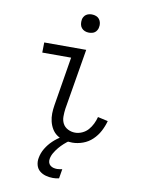

<svg xmlns="http://www.w3.org/2000/svg" viewBox="-101 -790 801 1081"><g transform="rotate(10 300.0 -249.5)"><path d="M351 8Q327 8 304 2.5Q281 -3 263 -15.5Q245 -28 233.5 -47Q222 -66 216.5 -88.5Q211 -111 211.5 -134.5Q212 -158 216 -182L262 -462H97L98 -520H338L280 -173Q277 -151 277 -128.5Q277 -106 286.5 -88Q296 -70 315.5 -60Q335 -50 357 -50Q377 -50 397 -59Q417 -68 431 -84Q445 -100 454.5 -119.5Q464 -139 469 -159L527 -146Q519 -116 504 -87.5Q489 -59 465.5 -36.5Q442 -14 411.5 -3Q381 8 351 8ZM336 -618Q323 -618 312 -622.5Q301 -627 293.5 -636Q286 -645 284 -657.5Q282 -670 284 -683Q285 -691 290 -699.5Q295 -708 302.5 -713Q310 -718 318.5 -720Q327 -722 335 -722Q348 -722 359.5 -717.5Q371 -713 378 -704Q385 -695 387.5 -682.5Q390 -670 387 -657Q386 -649 381 -640.5Q376 -632 369 -627Q362 -622 353 -620Q344 -618 336 -618ZM278 223Q257 223 237 217.5Q217 212 202 199.5Q187 187 181.5 167Q176 147 180 126Q185 97 200.5 71Q216 45 238.5 23.5Q261 2 288 -13.5Q315 -29 342 -39L336 0Q320 11 305 24.5Q290 38 277.5 53Q265 68 255 85Q245 102 242 120Q240 131 243 141Q246 151 254 157.5Q262 164 272 166.5Q282 169 293 169Q300 169 307.5 167.5Q315 166 322 165L313 219Q305 221 296 222Q287 223 278 223Z"/></g></svg>

Font: Iosevka HT Light Extended
Style: Italic
Weight: 300
Width: 7
Italic angle: -9°
Monospace: yes
Designer: Belleve Invis
Foundry: Belleve Invis
Version: Version 32.3.0; ttfautohint (v1.8.4)